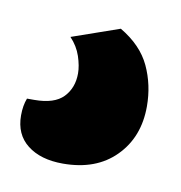

<svg xmlns="http://www.w3.org/2000/svg" viewBox="-53 -70 290 307"><g transform="rotate(10 91.5 83.0)"><path d="M43.8 -4 120.9 -30.9Q155.5 -10.5 169.5 19.4Q183.5 49.4 183.5 84.3Q183.5 134.3 152.1 165.9Q120.8 197.6 66.9 197.6Q30.7 197.6 9.2 180.8Q-12.2 164.1 -12.2 133.2Q-12.2 117.2 -7.5 105.2H4.2Q36.9 105.2 51.4 90.1Q65.9 74.9 65.9 51.5Q65.9 39.2 60.8 23.8Q55.6 8.4 43.8 -4Z"/></g></svg>

Font: Baloo Tammudu 2
Style: Regular
Weight: 400
Designer: Maithili Shingre, Omkar Shende and Ek Type
Foundry: Ek Type
Version: Version 1.700